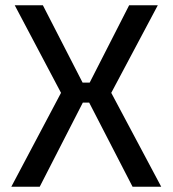

<svg xmlns="http://www.w3.org/2000/svg" viewBox="-20 -710 656 730"><path d="M319 -320H295L131 0H23L212 -357L36 -690H143L294 -396H321L471 -690H580L403 -357L593 0H484Z"/></svg>

Font: Exo 2.0 Medium
Style: Regular
Weight: 500
Designer: Natanael Gama
Version: Version 1.001;PS 001.001;hotconv 1.0.70;makeotf.lib2.5.58329